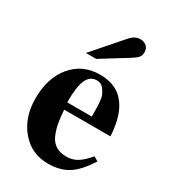

<svg xmlns="http://www.w3.org/2000/svg" viewBox="-179 -803 803 906"><g transform="rotate(30 222.0 -349.5)"><path d="M124 -528 261 -685Q286 -713 314 -713Q336 -713 349 -701Q362 -689 362 -669Q362 -652 354 -641.5Q346 -631 322 -616L180 -528ZM403 -126 427 -112Q383 -42 338.5 -14Q294 14 229 14Q139 14 82 -53.5Q25 -121 25 -224Q25 -336 82.5 -404.5Q140 -473 234 -473Q317 -473 362 -423Q415 -365 421 -245H169Q172 -203 177 -174.5Q182 -146 194 -117Q206 -88 229.5 -73Q253 -58 288 -58Q320 -58 346 -73.5Q372 -89 403 -126ZM298 -282V-303Q298 -376 289 -395Q277 -420 265.5 -431Q254 -442 234 -442Q198 -442 181 -405.5Q164 -369 164 -282Z"/></g></svg>

Font: STIX
Style: Bold
Weight: 700
Designer: MicroPress Inc., with final additions and corrections provided by Coen Hoffman, Elsevier (retired)
Version: Version 1.1.1